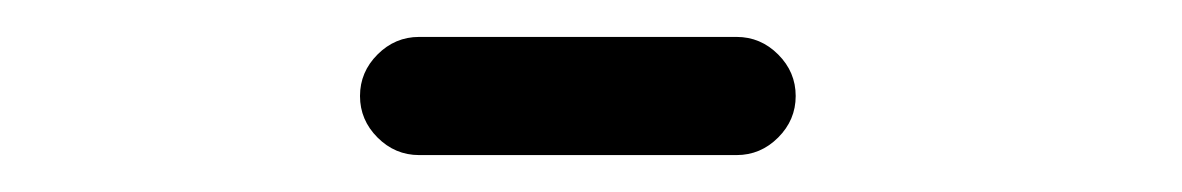

<svg xmlns="http://www.w3.org/2000/svg" viewBox="-20 -766 640 104"><path d="M379 -746Q392 -746 401.5 -736.5Q411 -727 411 -714Q411 -701 401.5 -691.5Q392 -682 379 -682H207Q194 -682 184.5 -691.5Q175 -701 175 -714Q175 -727 184.5 -736.5Q194 -746 207 -746Z"/></svg>

Font: Tsukimi Rounded SemiBold
Style: Regular
Weight: 600
Designer: Takashi Funayama
Foundry: Takashi Funayama
Version: Version 1.032; ttfautohint (v1.8.3)